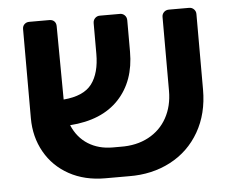

<svg xmlns="http://www.w3.org/2000/svg" viewBox="-45 -623 821 683"><g transform="rotate(-5 365.0 -282.0)"><path d="M654 -571Q664 -571 671 -564Q678 -557 678 -547V-277Q678 -191 640.5 -126Q603 -61 537 -26.5Q471 8 389 7H304Q231 7 175.5 -23.5Q120 -54 89.5 -108Q59 -162 59 -229V-547Q59 -558 66 -564.5Q73 -571 83 -571H155Q166 -571 172.5 -564.5Q179 -558 179 -547L181 -285Q253 -291 282 -329.5Q311 -368 311 -437V-546Q311 -557 318 -564Q325 -571 335 -571H407Q417 -571 424 -564Q431 -557 431 -546V-434Q431 -329 370.5 -264.5Q310 -200 196 -192Q215 -147 252.5 -123.5Q290 -100 340 -100H368Q425 -99 468 -122Q511 -145 534 -187Q557 -229 557 -283V-547Q557 -557 564 -564Q571 -571 582 -571Z"/></g></svg>

Font: Rubik AZ
Style: Regular
Weight: 500
Designer: Hubert and Fischer
Foundry: Hubert & Fischer
Version: Version 2.000